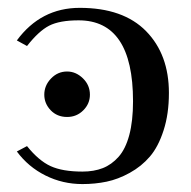

<svg xmlns="http://www.w3.org/2000/svg" viewBox="-20 -459 486 489"><path d="M150.9 -161.1Q125.5 -161.1 109.1 -178.2Q92.8 -195.3 92.8 -217.8Q92.8 -241.2 109.9 -259Q127 -276.9 150.9 -276.9Q173.3 -276.9 191.2 -259.5Q209 -242.2 209 -217.8Q209 -194.8 192.1 -178Q175.3 -161.1 150.9 -161.1ZM189.9 -22Q219.2 -22 241.7 -30.8Q264.2 -39.6 282 -59.6Q299.8 -79.6 309.3 -115.2Q318.8 -150.9 318.8 -201.2Q318.8 -407.2 180.2 -407.2Q131.8 -407.2 105.2 -393.6Q78.6 -379.9 48.8 -341.8L22.9 -356Q84 -439 183.1 -439Q293.9 -439 352.1 -379.6Q410.2 -320.3 410.2 -222.2Q410.2 -168.9 396.7 -127.2Q383.3 -85.4 361.8 -60.3Q340.3 -35.2 310.5 -18.8Q280.8 -2.4 251.5 3.7Q222.2 9.8 189.9 9.8Q139.6 9.8 95.9 -12Q52.2 -33.7 22.9 -73.2L48.8 -86.9Q78.6 -49.8 108.9 -35.9Q139.2 -22 189.9 -22Z"/></svg>

Font: Linux Libertine Display G
Style: Regular
Weight: 400
Designer: Philipp H. Poll
Foundry: Philipp H. Poll
Version: Version 5.0.9